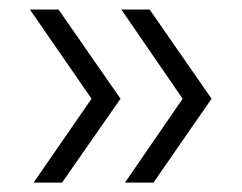

<svg xmlns="http://www.w3.org/2000/svg" viewBox="-20 -497 514 408"><path d="M245.6 -109 368.1 -287.2 237.8 -476.8H297.9L429.6 -287.2L306.1 -109ZM51.4 -109 174.5 -287.2 43.5 -476.8H104.3L236.1 -287.2L111.9 -109Z"/></svg>

Font: Alumni Sans Thin
Style: Regular
Weight: 100
Designer: Robert E. Leuschke
Foundry: Robert E. Leuschke
Version: Version 1.018